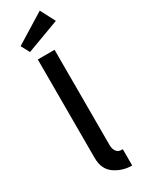

<svg xmlns="http://www.w3.org/2000/svg" viewBox="-249 -991 769 1022"><g transform="rotate(-30 135.5 -480.0)"><path d="M74 -135V-740H177V-156Q177 -132 186 -118.5Q195 -105 204.5 -102.5Q214 -100 227 -100V0Q168 0 121 -32.5Q74 -65 74 -135ZM30 -847 213 -960 260 -870 58 -795Z"/></g></svg>

Font: Easer Grotesk
Style: Regular
Weight: 400
Designer: Boardeaser, Bonnie Shaver-Troup, Thomas Jockin
Foundry: Lexend
Version: Version 1.008;Glyphs 3.1.2 (3151)